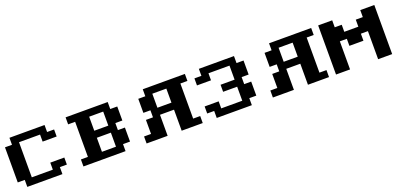

<svg xmlns="http://www.w3.org/2000/svg" viewBox="8 -1257 4136 1977"><g transform="rotate(-20 2075.5 -269.0)"><path d="M76.7 0V-76.7H0V-461.4H76.7V-538.1H461.4V-461.4H538.1V-384.3H384.3V-461.4H153.8V-76.7H384.3V-153.8H538.1V-76.7H461.4V0Z M1076.2 -76.7V-230.5H922.4V-76.7ZM1076.2 -307.6V-461.4H922.4V-307.6ZM691.9 0V-76.7H768.6V-461.4H691.9V-538.1H1153.3V-461.4H1230V-307.6H1153.3V-230.5H1230V-76.7H1153.3V0Z M1768.1 -307.6V-461.4H1614.3V-307.6ZM1383.8 0V-76.7H1460.4V-230.5H1537.6V-307.6H1460.4V-461.4H1537.6V-538.1H1999V-461.4H1921.9V-76.7H1999V0H1768.1V-230.5H1614.3V0Z M2152.3 0V-76.7H2075.7V-153.8H2229.5V-76.7H2460V-230.5H2306.2V-307.6H2460V-461.4H2229.5V-384.3H2075.7V-461.4H2152.3V-538.1H2537.1V-461.4H2613.8V-307.6H2537.1V-230.5H2613.8V-76.7H2537.1V0Z M3151.9 -307.6V-461.4H2998V-307.6ZM2767.6 0V-76.7H2844.2V-230.5H2921.4V-307.6H2844.2V-461.4H2921.4V-538.1H3382.8V-461.4H3305.7V-76.7H3382.8V0H3151.9V-230.5H2998V0Z M3459.5 0V-538.1H3613.3V-461.4H3689.9V-384.3H3843.8V-461.4H3920.9V-538.1H4074.7V0H3920.9V-307.6H3843.8V-230.5H3689.9V-307.6H3613.3V0Z"/></g></svg>

Font: Good Old DOS
Style: Regular
Weight: 400
Designer: Vasily Draigo
Foundry: Vasily Draigo
Version: 1.0